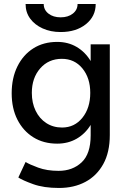

<svg xmlns="http://www.w3.org/2000/svg" viewBox="-20 -720 631 953"><path d="M264 -7Q196 -7 145.5 -38.5Q95 -70 66.5 -126Q38 -182 38 -257Q38 -333 66.5 -390.5Q95 -448 145.5 -480Q196 -512 264 -512Q318 -512 360.5 -487Q403 -462 430 -417V-500H525V-50Q525 36 492.5 94.5Q460 153 403.5 183Q347 213 273 213Q197 213 144.5 194Q92 175 71 161L107 84Q126 96 169.5 112Q213 128 271 128Q340 128 385 86Q430 44 430 -48V-100Q403 -56 360.5 -31.5Q318 -7 264 -7ZM288 -87Q350 -87 389 -135.5Q428 -184 428 -259Q428 -333 389 -380.5Q350 -428 287 -428Q221 -428 179.5 -380.5Q138 -333 138 -259Q138 -209 157 -170Q176 -131 210 -109Q244 -87 288 -87ZM281 -561Q231 -561 191.5 -579Q152 -597 129.5 -628Q107 -659 107 -700H197Q197 -671 220.5 -652.5Q244 -634 281 -634Q318 -634 341.5 -652.5Q365 -671 365 -700H455Q455 -639 406.5 -600Q358 -561 281 -561Z"/></svg>

Font: Figtree Medium
Style: Regular
Weight: 500
Designer: Erik Kennedy
Foundry: Erik Kennedy
Version: Version 2.001; ttfautohint (v1.8.4.7-5d5b);gftools[0.9.27]